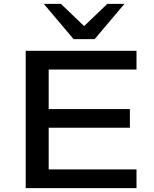

<svg xmlns="http://www.w3.org/2000/svg" viewBox="-20 -966 792 986"><path d="M112 0V-705H681V-609H230V-406H647V-310H230V-96H681V0ZM358 -765 205 -946H293L412 -832L531 -946H619L466 -765Z"/></svg>

Font: Nunito Sans 10pt Expanded SemiBold
Style: Regular
Weight: 600
Width: 7
Designer: Vernon Adams
Foundry: Vernon Adams
Version: Version 3.101;gftools[0.9.27]